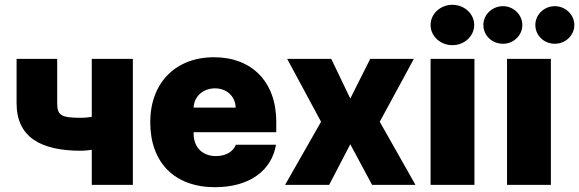

<svg xmlns="http://www.w3.org/2000/svg" viewBox="-20 -778 2437 808"><path d="M539.1 -530.3H366.2V-286.1C350.1 -283.7 335.4 -282.2 321.3 -282.2C236.3 -282.2 220.7 -293 220.7 -343.8V-530.3H49.8V-343.8C49.8 -201.2 150.4 -143.6 321.3 -143.6C333 -143.6 349.1 -145 366.2 -147.5V0H539.1Z M884.8 9.8C1029.3 9.8 1123 -59.6 1141.6 -168.9H972.7C960.9 -138.7 928.7 -121.1 888.7 -121.1C830.1 -121.1 794.9 -160.2 794.9 -214.8V-221.7H1142.6V-265.6C1142.6 -435.5 1038.1 -537.1 880.9 -537.1C716.8 -537.1 612.3 -427.7 612.3 -263.7C612.3 -92.8 715.8 9.8 884.8 9.8ZM794.9 -325.2C796.4 -372.6 835.4 -406.2 884.8 -406.2C933.6 -406.2 970.7 -373 971.7 -325.2Z M1374 -530.3H1188.5L1331.1 -265.6L1179.7 0H1365.2L1454.1 -170.9L1545.9 0H1728.5L1578.1 -265.6L1721.7 -530.3H1538.1L1454.1 -363.3Z M1792 0H1976.6V-530.3H1792ZM1883.8 -587.9C1934.6 -587.9 1975.6 -626 1975.6 -672.9C1975.6 -719.7 1934.6 -757.8 1883.8 -757.8C1833 -757.8 1792 -719.7 1792 -672.9C1792 -626 1833 -587.9 1883.8 -587.9Z M2113.8 0H2298.3V-530.3H2113.8ZM2097.2 -593.8C2141.1 -593.8 2178.2 -628.9 2178.2 -672.9C2178.2 -715.8 2141.1 -752 2097.2 -752C2050.3 -752 2014.2 -715.8 2014.2 -672.9C2014.2 -628.9 2050.3 -593.8 2097.2 -593.8ZM2314.9 -593.8C2359.9 -593.8 2397 -628.9 2397 -672.9C2397 -715.8 2359.9 -752 2314.9 -752C2269 -752 2232.9 -715.8 2232.9 -672.9C2232.9 -628.9 2269 -593.8 2314.9 -593.8Z"/></svg>

Font: Pretendard Black
Style: Regular
Weight: 900
Designer: Base glyphs from Inter by Rasmus Andersson; Hangeul glyphs from Noto Sans CJK(Source Han Sans) by Jang Soo-young and Kan
Foundry: Kil Hyung-jin
Version: Version 1.309;Glyphs 3.2 (3225)